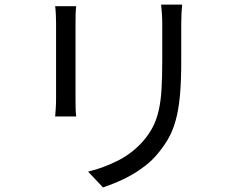

<svg xmlns="http://www.w3.org/2000/svg" viewBox="-20 -778 1040 839"><path d="M313 -751Q311 -737 310.5 -717Q310 -697 310 -679V-345Q310 -326 310.5 -304.5Q311 -283 313 -269H221Q222 -280 223.5 -301.5Q225 -323 225 -346V-679Q225 -693 224 -715Q223 -737 221 -751ZM776 -758Q774 -740 773 -718.5Q772 -697 772 -672V-510Q772 -420 766 -357.5Q760 -295 747 -249.5Q734 -204 714.5 -170.5Q695 -137 668 -105Q644 -76 614 -53Q584 -30 552 -12Q520 6 488.5 19Q457 32 430 41L365 -28Q434 -45 496 -76.5Q558 -108 605 -161Q632 -192 648.5 -224.5Q665 -257 674 -297.5Q683 -338 686 -390.5Q689 -443 689 -514V-672Q689 -697 687.5 -718.5Q686 -740 684 -758Z"/></svg>

Font: SpoqaHanSansJP-Regular
Style: Regular
Weight: 400
Designer: [Source Han Sans]
Ryoko NISHIZUKA  (kana & ideographs); Paul D. Hunt (Latin, Greek & Cyrillic); Wenlong ZHANG  (bopomofo
Foundry: Spoqa (http://bi.spoqa.com)
Version: Version 1.002.20150607